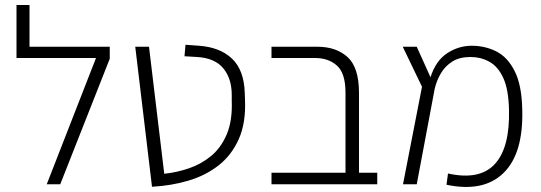

<svg xmlns="http://www.w3.org/2000/svg" viewBox="-20 -737 2163 768"><path d="M167 0 364 -505H46V-717H98V-550H419V-502L221 0Z M588 10 521 -550H576L637 -42Q687 -47 736.5 -64Q786 -81 825.5 -114Q865 -147 887.5 -201Q910 -255 907 -334V-357Q907 -423 873 -464Q839 -505 768 -509L718 -512L722 -558L776 -554Q860 -548 908 -502.5Q956 -457 959 -366L960 -338Q964 -246 935.5 -181.5Q907 -117 855 -76Q803 -35 734 -14.5Q665 6 588 10Z M1066 0V-46H1362V-366Q1362 -444 1328 -474.5Q1294 -505 1240 -505H1066V-550H1250Q1325 -550 1370.5 -508.5Q1416 -467 1416 -365V-46H1489V0Z M1592 0 1668 -390 1591 -550H1647L1702 -428Q1723 -494 1768.5 -524Q1814 -554 1867 -554Q1920 -554 1965 -531.5Q2010 -509 2038.5 -453Q2067 -397 2069 -299Q2074 -123 1994 -45Q1914 33 1766 2L1772 -43Q1899 -15 1959.5 -81Q2020 -147 2016 -299Q2014 -380 1993 -425.5Q1972 -471 1937.5 -490Q1903 -509 1862 -509Q1818 -509 1789.5 -491Q1761 -473 1744 -444.5Q1727 -416 1719 -383L1647 0Z"/></svg>

Font: Assistant Light
Style: Regular
Weight: 300
Designer: Hebrew By Ben Nathan, Latin by Paul Hunt
Version: Version 3.000